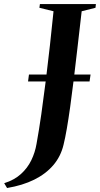

<svg xmlns="http://www.w3.org/2000/svg" viewBox="-112 -763 488 938"><path d="M-77.5 155.5 -91.5 132Q-42 116.5 -9.8 87.2Q22.5 58 41 19.8Q59.5 -18.5 66.5 -60.5Q78.5 -126 89.8 -205Q101 -284 111.8 -370Q122.5 -456 132 -542.2Q141.5 -628.5 149.5 -708L80.5 -725L83 -743H356.5L354.5 -725L287 -708Q276 -611.5 266.2 -527.2Q256.5 -443 247.8 -371.2Q239 -299.5 230.8 -240.2Q222.5 -181 214.5 -134.8Q206.5 -88.5 198.5 -56Q185 1 148.5 43.8Q112 86.5 55 114.8Q-2 143 -77.5 155.5ZM25 -365 29.5 -399H330.5L325.5 -365Z"/></svg>

Font: Merriweather 144pt SemiBold
Style: Italic
Weight: 600
Italic angle: -7.8°
Version: Version 2.101